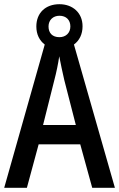

<svg xmlns="http://www.w3.org/2000/svg" viewBox="-20 -894 567 914"><path d="M419 0H527L332 -682C358 -701 373 -731 373 -769C373 -833 326 -874 263 -874C196 -874 153 -832 153 -768C153 -730 168 -701 193 -682L0 0H108L164 -207H362ZM263 -717C229 -717 211 -737 211 -768C211 -799 233 -819 263 -819C295 -819 315 -799 315 -768C315 -737 293 -717 263 -717ZM286 -513 341 -299H185L239 -514C248 -548 257 -591 262 -626C268 -594 278 -548 286 -513Z"/></svg>

Font: Noto Sans Arabic Cond Med
Style: Regular
Weight: 500
Width: 3
Designer: Monotype Design Team, Nadine Chahine, Nizar Qandah and Khaled Hosny
Foundry: Monotype Imaging Inc.
Version: Version 2.012